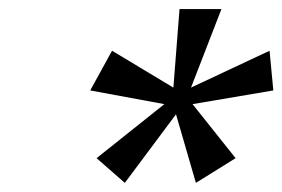

<svg xmlns="http://www.w3.org/2000/svg" viewBox="-20 -751 625 425"><path d="M193.8 -400.9 343.8 -520.5 179.7 -550.8 228 -638.7 363.8 -557.1 377.4 -731H470.2L402.8 -557.1L576.7 -638.7L585 -550.8L406.2 -520.5L501.5 -400.9L413.6 -346.2L369.6 -498L256.3 -346.2Z"/></svg>

Font: Glacial Indifference
Style: Italic
Weight: 400
Designer: Alfredo Marco Pradil
Foundry: Alfredo Marco Pradil
Version: Version 1.312